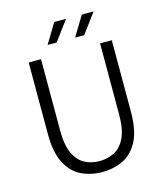

<svg xmlns="http://www.w3.org/2000/svg" viewBox="-123 -924 881 1029"><g transform="rotate(-15 317.5 -410.0)"><path d="M316.9 12.2Q254.4 12.2 201.9 -12.9Q149.4 -38.1 118.2 -97.7Q86.9 -157.2 86.9 -260.7V-657.2H155.3V-261.7Q155.3 -179.7 177.5 -133.3Q199.7 -86.9 236.3 -67.6Q272.9 -48.3 316.9 -48.3Q362.3 -48.3 399.9 -67.4Q437.5 -86.4 460.2 -133.1Q482.9 -179.7 482.9 -261.7V-657.2H547.9V-260.7Q547.9 -156.7 516.4 -97.2Q484.9 -37.6 432.4 -12.7Q379.9 12.2 316.9 12.2ZM361.8 -721.7 428.2 -831.5H493.7L412.1 -721.7ZM209 -721.7 275.4 -831.5H340.8L259.3 -721.7Z"/></g></svg>

Font: Varta Light Light
Style: Regular
Weight: 300
Version: Version 1.004